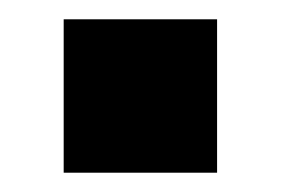

<svg xmlns="http://www.w3.org/2000/svg" viewBox="-20 -375 291 199"><path d="M46 -196V-355H205V-196Z"/></svg>

Font: Cairo Play ExtraBold
Style: Regular
Weight: 800
Version: Version 3.119